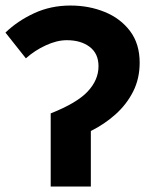

<svg xmlns="http://www.w3.org/2000/svg" viewBox="-20 -684 571 704"><path d="M165.9 0V-268.2Q262 -306.2 301.6 -348.6Q341.2 -391 341.2 -441.1Q341.2 -487.6 308.9 -512.1Q276.6 -536.6 225.2 -536.6Q188.6 -536.6 148 -517.8Q107.3 -499.1 74.9 -470.1L0 -564.5Q44.2 -607.2 105 -635.4Q165.9 -663.7 238.2 -663.7Q306.2 -663.7 363.8 -640.2Q421.5 -616.8 456.8 -570.2Q492.1 -523.6 492.1 -454.1Q492.1 -395.9 468.3 -348.6Q444.4 -301.3 403.9 -265Q363.5 -228.7 313.1 -203.7V0Z"/></svg>

Font: Mada
Style: Regular
Weight: 400
Designer: Khaled Hosny
Version: Version 1.5